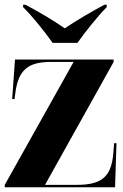

<svg xmlns="http://www.w3.org/2000/svg" viewBox="-20 -786 518 806"><path d="M201 -606H305C337 -651 390 -718 428 -756V-766H418C373 -742 298 -699 252 -667C207 -699 133 -742 87 -766H77V-756C116 -718 169 -651 201 -606ZM0 0H463L469 -185H459L456 -147C449 -46 409 -10 303 -10H169L457 -526V-536H43L31 -370H41L44 -393C56 -491 96 -526 193 -526H289L0 -10Z"/></svg>

Font: Noto Serif Display Condensed Black
Style: Regular
Weight: 900
Width: 3
Designer: Monotype Design Team
Foundry: Monotype Imaging Inc.
Version: Version 2.009